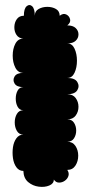

<svg xmlns="http://www.w3.org/2000/svg" viewBox="-20 -608 357 756"><path d="M72 65Q55 65 44.5 50.5Q34 36 31 14.5Q28 -7 31 -28Q34 -49 44.5 -63.5Q55 -78 72 -78Q55 -78 46.5 -92.5Q38 -107 38 -126Q38 -145 46.5 -159.5Q55 -174 72 -174Q57 -174 49.5 -187.5Q42 -201 42 -219.5Q42 -238 49.5 -251.5Q57 -265 72 -265Q46 -265 37.5 -279Q29 -293 37.5 -307Q46 -321 72 -321Q51 -321 40.5 -341.5Q30 -362 30 -389Q30 -416 40.5 -436Q51 -456 72 -456Q54 -457 45 -470.5Q36 -484 36.5 -502Q37 -520 46.5 -533Q56 -546 74 -546Q74 -574 85 -583.5Q96 -593 106.5 -583.5Q117 -574 117 -546Q117 -564 132 -572.5Q147 -581 166.5 -581Q186 -581 200.5 -572.5Q215 -564 215 -546Q229 -557 241 -551Q253 -545 256 -532Q259 -519 245 -508Q267 -508 278 -497.5Q289 -487 289 -472.5Q289 -458 278 -447.5Q267 -437 245 -437Q264 -437 273.5 -416.5Q283 -396 283 -369Q283 -342 273.5 -321.5Q264 -301 245 -301Q275 -301 284.5 -285Q294 -269 284.5 -253Q275 -237 245 -237Q267 -237 278 -222Q289 -207 289 -187.5Q289 -168 278 -153Q267 -138 245 -138Q263 -138 271.5 -124.5Q280 -111 280 -94Q280 -77 271.5 -63.5Q263 -50 245 -50Q266 -50 277 -33.5Q288 -17 288 5Q288 27 277 44Q266 61 245 61Q253 73 249.5 84.5Q246 96 235.5 103.5Q225 111 212.5 111Q200 111 192 99Q192 115 174 122.5Q156 130 132.5 127Q109 124 91 109Q73 94 72 65Z"/></svg>

Font: Rubik Bubbles
Style: Regular
Weight: 400
Designer: Hubert and Fischer, NaN
Foundry: Hubert and Fischer, NaN
Version: Version 2.200